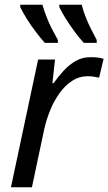

<svg xmlns="http://www.w3.org/2000/svg" viewBox="-20 -786 455 806"><path d="M26 0 140 -536H211L200 -437H205Q225 -465 247.5 -489.5Q270 -514 297.5 -530Q325 -546 361 -546Q375 -546 389 -544.5Q403 -543 415 -539L396 -460Q383 -463 371.5 -464.5Q360 -466 347 -466Q312 -466 282.5 -446.5Q253 -427 230 -395Q207 -363 191 -324Q175 -285 166 -245L114 0ZM332 -606Q314 -625 294 -652Q274 -679 256.5 -707Q239 -735 229 -756V-766H323Q329 -742 339 -716Q349 -690 361.5 -665.5Q374 -641 386 -618V-606ZM168 -606Q151 -625 130.5 -652Q110 -679 92.5 -707Q75 -735 65 -756V-766H158Q165 -742 175 -716Q185 -690 197.5 -665.5Q210 -641 223 -618V-606Z"/></svg>

Font: Noto Sans Display
Style: Italic
Weight: 400
Italic angle: -12°
Designer: Monotype Design Team
Foundry: Monotype Imaging Inc.
Version: Version 2.003